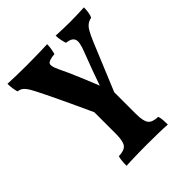

<svg xmlns="http://www.w3.org/2000/svg" viewBox="-196 -584 954 954"><g transform="rotate(-45 281.0 -107.5)"><path d="M251.7 19.4Q239.5 -7.9 222.2 -46.1Q205 -84.3 185 -127.2Q165.1 -170 145.7 -211Q126.2 -252.1 110 -285.6Q93.7 -319 83.5 -338.3Q71 -362.7 61.8 -374.7Q52.5 -386.6 43.8 -391.9Q35 -397.2 21 -399.2Q17 -413.8 14.7 -428.8Q12.4 -443.9 12.4 -461Q35 -460 69.8 -459Q104.7 -458 144 -458Q170.2 -458 198 -458.5Q225.7 -459 250.4 -459.5Q275 -460 291 -461Q291 -445.8 288.3 -429.3Q285.5 -412.8 282 -400.7Q239.3 -396.7 232.1 -383.9Q224.9 -371.1 243.4 -332.7Q253 -313 265.5 -285.4Q277.9 -257.8 291.3 -225.6Q304.7 -193.3 318.5 -159.6Q332.4 -125.8 343.8 -94.4H317.7Q339.5 -157.8 357.7 -207.2Q375.9 -256.6 394.5 -304.7Q415.8 -357.2 406.3 -376.7Q396.9 -396.2 362 -399.7Q357.5 -412.8 354.3 -429.3Q351 -445.8 351 -461Q371 -460 396.5 -459Q422.1 -458 449.2 -458Q476.4 -458 502.9 -459Q529.5 -460 549.6 -461Q549.6 -444.3 547 -427.3Q544.5 -410.3 538.5 -399.2Q521.4 -395.7 509.4 -386.8Q497.4 -377.9 487.2 -360.3Q477 -342.7 463.2 -310.6L331.6 7.3ZM142.7 245.5Q142.7 228.2 144.2 212.5Q145.7 196.9 149.3 184.8Q189.8 183.7 203.8 165.2Q217.7 146.7 217.7 95.7V-68H357.9V95.7Q357.9 146.7 372.1 165.2Q386.3 183.7 426.3 184.8Q430.4 196.9 431.7 213.2Q432.9 229.6 432.9 245.5Q406.2 243.5 366.3 242.8Q326.4 242 285.9 242Q259.1 242 231.2 242.5Q203.4 243 180.5 243.8Q157.6 244.5 142.7 245.5Z"/></g></svg>

Font: Vollkorn
Style: Regular
Weight: 400
Designer: Friedrich Althausen
Foundry: Friedrich Althausen
Version: Version 5.001